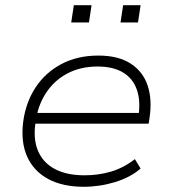

<svg xmlns="http://www.w3.org/2000/svg" viewBox="-20 -708 654 736"><path d="M301 8Q220 8 164.5 -22Q109 -52 84 -108Q59 -164 69 -242Q79 -316 116.5 -373Q154 -430 215.5 -462.5Q277 -495 357 -495Q433 -495 480.5 -464.5Q528 -434 546 -380Q564 -326 553 -255L550 -234H97L104 -275H534L510 -258Q520 -319 505 -363Q490 -407 452 -430Q414 -453 354 -453Q290 -453 240.5 -427.5Q191 -402 160 -357Q129 -312 119 -256L117 -244Q106 -178 125 -131.5Q144 -85 189.5 -60.5Q235 -36 304 -36Q357 -36 405 -50Q453 -64 497 -98L519 -62Q480 -28 421 -10Q362 8 301 8ZM442 -622 452 -688H519L509 -622ZM253 -622 263 -688H331L321 -622Z"/></svg>

Font: Nunito Sans 10pt SemiExpanded ExtraLight
Style: Italic
Weight: 250
Width: 6
Italic angle: -9°
Designer: Vernon Adams
Foundry: Vernon Adams
Version: Version 3.101;gftools[0.9.27]